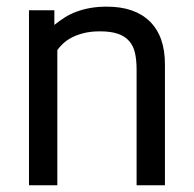

<svg xmlns="http://www.w3.org/2000/svg" viewBox="-20 -549 575 569"><path d="M141.1 -518.6V-475.1Q156.2 -487.3 172.4 -497.6Q188.5 -507.8 207.3 -514.6Q226.1 -521.5 248 -525.4Q270 -529.3 296.4 -529.3Q379.4 -529.3 424.1 -485.4Q468.8 -441.4 468.8 -358.4V0H384.8V-343.3Q384.8 -371.6 379.9 -392.6Q375 -413.6 362.5 -427.7Q350.1 -441.9 329.1 -449Q308.1 -456.1 276.4 -456.1Q249 -456.1 228.5 -450.9Q208 -445.8 192.6 -437.7Q177.2 -429.7 166.7 -419.7Q156.2 -409.7 149.9 -400.4V0H65.9V-518.6Z"/></svg>

Font: Arian AMU
Style: Regular
Weight: 400
Designer: Ruben Hakobyan (Tarumian)
Foundry: Ruben Hakobyan (Tarumian)
Version: Version 4.003